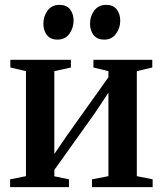

<svg xmlns="http://www.w3.org/2000/svg" viewBox="-20 -768 668 788"><path d="M21.5 0V-32L86.5 -45V-476L22.5 -491V-522.5H271V-491L203 -476V-136L257 -215L425 -451V-476L363.5 -491V-522.5H605V-491L541.5 -476V-45L606.5 -32V0H357.5V-32L425 -45V-387.5L369.5 -304L203 -70.5V-44.5L263 -32V0ZM216 -605.5Q187 -605.5 172.5 -624.2Q158 -643 158 -670.5Q158 -701.5 175.5 -724.8Q193 -748 223.5 -748H224.5Q253.5 -748 267.8 -729.2Q282 -710.5 282 -683Q282 -653.5 264.8 -629.5Q247.5 -605.5 216.5 -605.5ZM407.5 -605.5Q378.5 -605.5 364 -624.2Q349.5 -643 349.5 -670.5Q349.5 -701.5 367 -724.8Q384.5 -748 415 -748H416Q445 -748 459.2 -729.2Q473.5 -710.5 473.5 -683Q473.5 -653.5 456.2 -629.5Q439 -605.5 408.5 -605.5Z"/></svg>

Font: Merriweather 96pt SemiBold
Style: Regular
Weight: 600
Version: Version 2.100